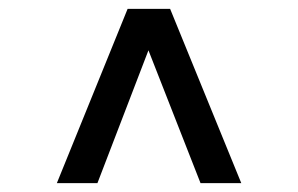

<svg xmlns="http://www.w3.org/2000/svg" viewBox="-20 -706 670 432"><path d="M107.9 -293.9 267.1 -686H362.8L522.9 -293.9H431.2L314 -592.8L199.2 -293.9Z"/></svg>

Font: Archivo Medium
Style: Regular
Weight: 500
Designer: Hector Gatti
Foundry: Omnibus-Type
Version: Version 2.001